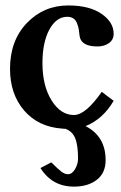

<svg xmlns="http://www.w3.org/2000/svg" viewBox="-20 -465 448 711"><path d="M129.9 157.2 169.9 136.2Q193.4 159.7 206.5 169.9Q219.7 180.2 231 180.2Q247.1 180.2 258.1 161.1Q269 142.1 269 122.1Q269 71.8 258.1 46.1Q247.1 20.5 222.2 12.2H229Q215.8 12.2 210 11.2Q121.6 4.9 69.3 -55.9Q17.1 -116.7 17.1 -210Q17.1 -314.9 79.6 -379.9Q142.1 -444.8 232.9 -444.8Q311 -444.8 356 -413.8Q400.9 -382.8 400.9 -339.8Q400.9 -317.9 383.5 -305.4Q366.2 -293 340.8 -293Q293.5 -293 279.8 -316.9Q276.9 -320.8 274.9 -331.1Q273.4 -346.7 271.7 -356.4Q270 -366.2 265.4 -378.4Q260.7 -390.6 251.7 -396.7Q242.7 -402.8 229 -402.8Q188.5 -402.8 162.8 -355.5Q137.2 -308.1 137.2 -231Q137.2 -147.5 170.9 -93.3Q204.6 -39.1 253.9 -39.1Q296.9 -39.1 356.9 -125Q364.3 -119.1 378.7 -108.2Q393.1 -97.2 400.9 -91.8Q361.3 -23.9 296.9 2Q371.1 40 371.1 127.9Q371.1 175.8 338.4 200.9Q305.7 226.1 253.9 226.1Q172.9 226.1 129.9 157.2Z"/></svg>

Font: Common Serif
Style: Bold
Weight: 700
Designer: Philipp H. Poll, Khaled Hosny
Foundry: Stefan Peev, Context Ltd.
Version: Version 1.026